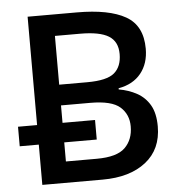

<svg xmlns="http://www.w3.org/2000/svg" viewBox="-52 -763 759 812"><g transform="rotate(-5 328.0 -357.0)"><path d="M95 0V-171H14V-254H95V-714H304Q440 -714 510.5 -674Q581 -634 581 -536Q581 -473 547.5 -431.5Q514 -390 452 -379V-374Q494 -367 528.5 -348Q563 -329 583 -294.5Q603 -260 603 -204Q603 -107 535 -53.5Q467 0 351 0ZM322 -416Q406 -416 437.5 -443Q469 -470 469 -523Q469 -576 431 -599.5Q393 -623 310 -623H203V-416ZM334 -90Q420 -90 454.5 -124Q489 -158 489 -214Q489 -265 453.5 -296.5Q418 -328 327 -328H203V-254H341V-171H203V-90Z"/></g></svg>

Font: Noto Sans Medium
Style: Regular
Weight: 500
Designer: Monotype Design Team
Foundry: Monotype Imaging Inc.
Version: Version 2.007